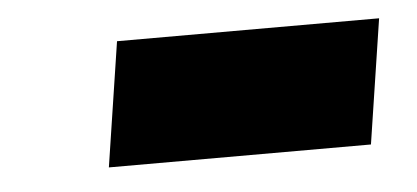

<svg xmlns="http://www.w3.org/2000/svg" viewBox="-27 -407 510 235"><g transform="rotate(-5 227.5 -289.5)"><path d="M122.5 -366 99.1 -213H421.1L444.5 -366Z"/></g></svg>

Font: Sztylet
Style: BdObl
Weight: 700
Foundry: Cannot Into Space Fonts, PlusOne Fonts
Version: Version 0.12